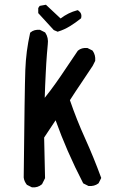

<svg xmlns="http://www.w3.org/2000/svg" viewBox="-20 -808 540 826"><path d="M116.7 -2.4 97.2 -12.2 95.7 -12.7 95.2 -13.7Q89.8 -20.5 86.4 -28.1Q83 -35.6 82 -44.4V-44.9Q84 -234.9 85.7 -350.3Q87.4 -465.8 88.9 -506.3Q89.8 -526.9 91.3 -547.1Q92.8 -567.4 95.5 -587.2Q98.1 -606.9 101.6 -626.5Q105 -646 109.4 -665.5L109.9 -667.5L111.3 -668.5Q119.1 -675.3 129.2 -678Q139.2 -680.7 150.9 -679.7H151.9L152.8 -679.2L172.4 -669.4L173.8 -668.5L174.8 -667.5Q189.5 -646 185.5 -616.7Q183.6 -596.2 181.9 -575.7Q180.2 -555.2 179 -534.7Q177.7 -514.2 176.8 -493.7Q175.3 -467.8 174.3 -440.9Q173.3 -414.1 172.4 -387.2Q185.1 -402.8 196.5 -418.2Q208 -433.6 219 -449Q230 -464.4 240.7 -480Q277.3 -533.7 314.5 -589.4L314.9 -589.8L315.4 -590.3Q331.1 -603.5 355 -601.6H356L356.9 -601.1L376.5 -591.3L377.9 -590.3L378.9 -589.4Q391.6 -570.8 389.6 -547.4V-546.4L389.2 -545.4L379.4 -525.9L378.9 -525.4V-524.9Q353.5 -485.8 328.1 -448.7Q315.9 -431.2 304 -412.8Q292 -394.5 280.8 -377Q309.6 -293 346.2 -212.4Q383.3 -130.4 414.6 -44.9L415.5 -42.5L414.6 -40.5L404.8 -21L403.8 -19.5L402.8 -18.6Q385.7 -5.9 361.8 -7.8H360.8L359.9 -8.3L340.3 -18.1L338.4 -19L337.4 -20.5Q302.2 -88.4 271.5 -158.7Q243.2 -223.6 219.2 -290.5L169.9 -216.3L173.8 -43V-41.5L173.3 -40.5L161.6 -17.1L161.1 -16.1L160.2 -15.1Q142.6 0 118.7 -2H117.7ZM226.1 -672.4 212.4 -678.2 211.4 -678.7 210.4 -679.7 146 -750 144.5 -751.5V-753.9V-771.5V-773.4L145.5 -774.9L149.4 -780.8L150.9 -782.7L153.3 -783.2L174.8 -787.1L177.7 -787.6L179.7 -785.6L240.7 -728.5Q257.3 -741.2 275.1 -750Q293 -758.8 312 -763.7L314.5 -764.2L316.9 -762.7Q334 -750.5 329.1 -731L328.6 -729L327.1 -728Q304.7 -710 280.8 -695.3Q256.3 -680.2 230.5 -672.4L228 -671.4Z"/></svg>

Font: NaikaiFont
Style: SemiBold
Weight: 600
Version: Version 1.89